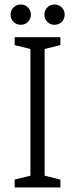

<svg xmlns="http://www.w3.org/2000/svg" viewBox="-20 -832 333 852"><path d="M115 0V-667H178V0ZM45 -667H125V-612L45 -632ZM45 0V-35L125 -55V0ZM168 0V-55L248 -35V0ZM168 -612V-667H248V-632ZM72 -722Q53 -722 40 -735Q27 -748 27 -767Q27 -786 40 -799Q53 -812 72 -812Q91 -812 104 -799Q117 -786 117 -767Q117 -748 104 -735Q91 -722 72 -722ZM222 -722Q203 -722 190 -735Q177 -748 177 -767Q177 -786 190 -799Q203 -812 222 -812Q241 -812 254 -799Q267 -786 267 -767Q267 -748 254 -735Q241 -722 222 -722Z"/></svg>

Font: Epunda Slab Light
Style: Regular
Weight: 300
Designer: Simon Atzbach
Foundry: typofactur
Version: Version 1.102